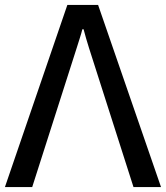

<svg xmlns="http://www.w3.org/2000/svg" viewBox="-26 -761 675 781"><path d="M-6 0H105L286 -566C294 -593 303 -617 309 -642H314C321 -617 327 -593 336 -566L517 0H629L373 -741H248Z"/></svg>

Font: Cheyenne Sans Medium
Style: Regular
Weight: 500
Designer: The Public Sans project authors (U.S. Web Design System), Libre Franklin designed by Pablo Impallari and Rodrigo Fuenzal
Foundry: The Cheyenne Sans Project Authors
Version: Version 2.007